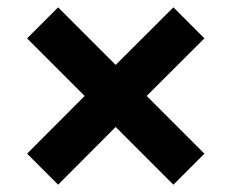

<svg xmlns="http://www.w3.org/2000/svg" viewBox="-20 -588 634 526"><path d="M139.2 -82 296.9 -240.2 455.1 -82 540 -167 381.8 -325.2 540 -482.9 455.1 -567.9 296.9 -410.2 139.2 -567.9 54.2 -482.9 296.9 -240.2 381.8 -325.2 296.9 -410.2 54.2 -167Z"/></svg>

Font: Human Sans
Style: Bold
Weight: 700
Designer: Tim Radville
Foundry: Continuum
Version: Version 1.000;FEAKit 1.0